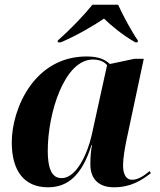

<svg xmlns="http://www.w3.org/2000/svg" viewBox="-20 -786 682 816"><path d="M226 -614 225 -606H238C303 -633 380 -678 422 -707C453 -677 498 -639 555 -606H565L566 -614C541 -649 500 -725 482 -766H373C335 -719 276 -658 226 -614ZM184 10C270 10 329 -43 369 -170H371C367 -148 364 -125 364 -88C364 -21 404 10 464 10C536 10 581 -19 621 -50L616 -59C594 -41 569 -22 541 -22C518 -22 503 -42 503 -83C503 -115 511 -158 517 -188L591 -536H551L447 -514C427 -533 399 -546 348 -546C124 -546 30 -322 30 -181C30 -58 84 10 184 10ZM242 -29C210 -29 183 -51 183 -146C183 -304 253 -533 375 -533C402 -533 423 -524 435 -509L370 -213C352 -133 305 -29 242 -29Z"/></svg>

Font: Noto Serif Display
Style: Bold Italic
Weight: 700
Italic angle: -12°
Designer: Monotype Design Team
Foundry: Monotype Imaging Inc.
Version: Version 2.009